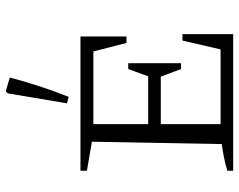

<svg xmlns="http://www.w3.org/2000/svg" viewBox="-100 -716 816 655"><g transform="rotate(-90 307.5 -388.0)"><path d="M497 -173H519V0H53V-20Q76 -27 99 -31.5Q122 -36 144 -39L152 -482L53 -499V-521H511V-364H489L460 -477H212V-290H375L400 -358H420V-178H400L374 -247H212V-43H467ZM305 -561 283 -567 317 -769 324 -776 371 -762Q344 -659 305 -561Z"/></g></svg>

Font: Piazzolla SC Light
Style: Regular
Weight: 300
Designer: Juan Pablo del Peral
Foundry: Huerta Tipografica
Version: Version 1.330